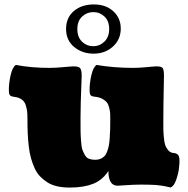

<svg xmlns="http://www.w3.org/2000/svg" viewBox="-20 -824 840 857"><path d="M397.9 -584.5Q347.2 -584.5 311 -614.3Q274.9 -644 274.9 -694.8Q274.9 -745.1 309.6 -774.7Q344.2 -804.2 398.9 -804.2Q452.6 -804.2 485.8 -773.7Q519 -743.2 519 -696.3Q519 -647.9 484.1 -616.2Q449.2 -584.5 397.9 -584.5ZM325.2 -694.3Q325.2 -658.2 346.2 -637.9Q367.2 -617.7 396 -617.7Q424.8 -617.7 446 -638.2Q467.3 -658.7 467.3 -694.8Q467.3 -730.5 446.3 -750.2Q425.3 -770 396.5 -770Q367.7 -770 346.4 -750Q325.2 -730 325.2 -694.3ZM472.2 -292.5Q472.2 -309.1 471.7 -318.4Q471.2 -327.6 467.5 -342.8Q463.9 -357.9 457.3 -366.5Q450.7 -375 437.3 -382.6Q423.8 -390.1 404.3 -392.1Q388.7 -393.6 384.3 -399.4Q379.9 -405.3 379.9 -421.4Q379.9 -455.1 388.2 -490Q396.5 -524.9 411.1 -534.2Q487.8 -521 574.7 -521Q601.6 -521 636 -524.4Q670.4 -527.8 679.2 -527.8Q700.7 -527.8 706.3 -520Q711.9 -512.2 711.9 -484.9Q711.9 -483.4 711.2 -449.2Q710.4 -415 709.7 -368.2Q709 -321.3 709 -288.6Q709 -259.3 709.2 -243.9Q709.5 -228.5 711.7 -207.3Q713.9 -186 718 -174.8Q722.2 -163.6 730.2 -154.1Q738.3 -144.5 750 -141.6Q751 -141.6 756.1 -141.1Q761.2 -140.6 764.6 -139.4Q768.1 -138.2 772.5 -135Q776.9 -131.8 779.1 -124Q781.2 -116.2 781.2 -105Q781.2 -94.7 778.8 -72.5Q776.4 -50.3 766.4 -21.2Q756.3 7.8 741.2 12.7Q738.3 12.2 727.5 9.8Q716.8 7.3 712.9 6.6Q709 5.9 697.5 4.2Q686 2.4 675.8 1.7Q665.5 1 648.4 0.5Q631.3 0 610.8 0Q578.6 0 545.9 2.4Q513.2 4.9 504.9 4.9Q463.9 4.9 463.9 -61Q437 -19.5 394.8 -3.2Q352.5 13.2 291.5 13.2Q260.7 13.2 235.6 7.6Q210.4 2 191.7 -10Q172.9 -22 158.4 -37.1Q144 -52.2 134.3 -74Q124.5 -95.7 118.2 -118.4Q111.8 -141.1 108.4 -170.9Q105 -200.7 103.8 -228.8Q102.5 -256.8 102.5 -292.5Q102.5 -313 101.3 -325.2Q100.1 -337.4 95 -354Q89.8 -370.6 77.1 -379.9Q64.5 -389.2 43.9 -391.6Q28.3 -393.6 23.9 -399.4Q19.5 -405.3 19.5 -421.4Q19.5 -455.1 27.8 -490Q36.1 -524.9 50.8 -534.2Q119.1 -521 200.2 -521Q228 -521 263.9 -524.4Q299.8 -527.8 309.1 -527.8Q331.1 -527.8 337.9 -519.5Q344.7 -511.2 344.7 -484.9Q344.7 -482.9 343.3 -449.5Q341.8 -416 340.6 -371.6Q339.4 -327.1 339.4 -299.8Q339.4 -258.8 339.6 -239.5Q339.8 -220.2 341.8 -193.6Q343.8 -167 347.9 -155.5Q352.1 -144 359.1 -131.6Q366.2 -119.1 377.7 -115Q389.2 -110.8 405.3 -110.8Q418.5 -110.8 428.7 -115.2Q439 -119.6 446 -126.7Q453.1 -133.8 458 -147Q462.9 -160.2 465.6 -173.3Q468.3 -186.5 469.7 -207.5Q471.2 -228.5 471.7 -246.8Q472.2 -265.1 472.2 -292.5Z"/></svg>

Font: Coustard Black
Style: Regular
Weight: 900
Foundry: vernon adams
Version: Version 1.001;